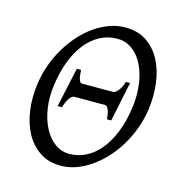

<svg xmlns="http://www.w3.org/2000/svg" viewBox="-98 -719 778 823"><g transform="rotate(15 291.0 -307.5)"><path d="M402.8 -229H383.8Q382.8 -245.6 380.1 -256.6Q377.4 -267.6 374 -274.2Q370.6 -280.8 366.9 -283.4Q363.3 -286.1 360.4 -286.1H223.6Q220.7 -286.1 216.1 -283.7Q211.4 -281.2 206.1 -275.1Q200.7 -269 195.1 -257.8Q189.5 -246.6 184.1 -229H165L203.1 -404.8H222.2Q222.7 -388.2 224.4 -377.4Q226.1 -366.7 228.8 -360.4Q231.4 -354 234.4 -351.6Q237.3 -349.1 240.2 -349.1H377.9Q380.9 -349.1 385.7 -351.3Q390.6 -353.5 396.7 -359.4Q402.8 -365.2 409.2 -376.2Q415.5 -387.2 420.9 -404.8H439.5ZM476.6 -307.1Q481 -340.8 480 -373.8Q479 -406.7 472.4 -436.3Q465.8 -465.8 453.9 -491.2Q441.9 -516.6 425 -534.9Q408.2 -553.2 386.5 -563.7Q364.7 -574.2 338.9 -574.2Q297.4 -574.2 262.2 -555.7Q227.1 -537.1 199.7 -503.2Q172.4 -469.2 153.8 -420.9Q135.3 -372.6 127 -313Q119.1 -258.3 126.5 -209.5Q133.8 -160.6 152.8 -123.8Q171.9 -86.9 200.9 -65.4Q230 -43.9 265.1 -43.9Q303.2 -43.9 337.6 -60.8Q372.1 -77.6 399.9 -110.8Q427.7 -144 447.8 -193.4Q467.8 -242.7 476.6 -307.1ZM545.4 -315.9Q539.1 -271.5 523.9 -230Q508.8 -188.5 486.6 -151.6Q464.4 -114.7 436.3 -84.2Q408.2 -53.7 376.7 -31.7Q345.2 -9.8 311.5 2.4Q277.8 14.6 243.7 14.6Q189.5 14.6 150.4 -11.2Q111.3 -37.1 87.6 -80.6Q64 -124 56.2 -180.7Q48.3 -237.3 57.1 -298.8Q63 -343.3 78.1 -385Q93.3 -426.8 115.2 -463.4Q137.2 -500 164.8 -530.8Q192.4 -561.5 224.1 -583.5Q255.9 -605.5 290 -617.7Q324.2 -629.9 359.4 -629.9Q415.5 -629.9 454.6 -603.3Q493.7 -576.7 516.6 -532.7Q539.6 -488.8 546.6 -432.1Q553.7 -375.5 545.4 -315.9Z"/></g></svg>

Font: Gentium Plus
Style: Italic
Weight: 400
Italic angle: -8°
Designer: J. Victor Gaultney, Annie Olsen, Iska Routamaa
Foundry: SIL International
Version: Version 1.510